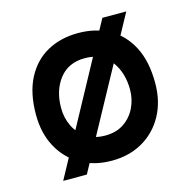

<svg xmlns="http://www.w3.org/2000/svg" viewBox="-90 -626 743 753"><g transform="rotate(-15 282.0 -249.0)"><path d="M282 13Q210 13 155.5 -18.5Q101 -50 70.5 -106.5Q40 -163 40 -238Q40 -326 71 -385.5Q102 -445 156.5 -475Q211 -505 282 -505Q353 -505 407.5 -475Q462 -445 493 -385.5Q524 -326 524 -238Q524 -163 493 -106.5Q462 -50 407.5 -18.5Q353 13 282 13ZM282 -89Q327 -89 358 -110Q389 -131 405.5 -165Q422 -199 422 -238Q422 -308 386 -355.5Q350 -403 282 -403Q215 -403 178.5 -356Q142 -309 142 -238Q142 -198 158.5 -164Q175 -130 206 -109.5Q237 -89 282 -89ZM487 -538 172 40H76L390 -538Z"/></g></svg>

Font: Kulim Park SemiBold
Style: Regular
Weight: 600
Designer: Noponies / Dale Sattler
Foundry: Noponies
Version: Version 1.000; ttfautohint (v1.8.3)